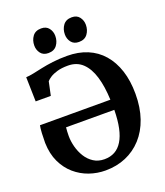

<svg xmlns="http://www.w3.org/2000/svg" viewBox="-172 -1085 1040 1210"><g transform="rotate(-20 348.0 -480.0)"><path d="M325 11Q269.5 11 217 -7.2Q164.5 -25.5 122 -62.2Q79.5 -99 53.5 -154Q27.5 -209 25.5 -282.5Q25.5 -314.5 27.2 -347.2Q29 -380 33 -398.5L505 -398Q501.5 -487.5 481.8 -553.2Q462 -619 423.8 -655.2Q385.5 -691.5 326.5 -691.5Q284 -691.5 254.8 -683Q225.5 -674.5 207.2 -662.8Q189 -651 180 -640.5L160.5 -549H59L55 -712.5Q77 -713.5 104.8 -719.2Q132.5 -725 167.2 -732.5Q202 -740 245.5 -745.5Q289 -751 342 -751Q417.5 -751 477.5 -726Q537.5 -701 579.5 -652.8Q621.5 -604.5 644 -535.5Q666.5 -466.5 666.5 -379Q666.5 -287.5 641.5 -215.2Q616.5 -143 570.5 -92.5Q524.5 -42 462.2 -15.5Q400 11 325 11ZM343 -58Q382.5 -58 412.5 -74.5Q442.5 -91 463.2 -124.8Q484 -158.5 494.8 -209.5Q505.5 -260.5 506.5 -329.5L183 -330Q181.5 -316.5 180.8 -303Q180 -289.5 180 -272.5Q180 -237 190 -199.2Q200 -161.5 220 -129.5Q240 -97.5 270.8 -77.8Q301.5 -58 343 -58ZM239 -807.5Q205.5 -807.5 188.2 -830Q171 -852.5 171 -882Q171 -917.5 190.2 -943.5Q209.5 -969.5 247.5 -969.5H248.5Q282 -969.5 299.2 -947Q316.5 -924.5 316.5 -895Q316.5 -859.5 297.2 -833.5Q278 -807.5 240 -807.5ZM444 -807.5Q410.5 -807.5 393.2 -830Q376 -852.5 376 -882Q376 -917.5 395.2 -943.5Q414.5 -969.5 452.5 -969.5H453.5Q487 -969.5 504.2 -947Q521.5 -924.5 521.5 -895Q521.5 -859.5 502.2 -833.5Q483 -807.5 445 -807.5Z"/></g></svg>

Font: Merriweather 28pt
Style: Bold
Weight: 700
Version: Version 2.100